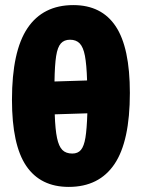

<svg xmlns="http://www.w3.org/2000/svg" viewBox="-20 -727 556 754"><path d="M490 -362Q490 -172 429.5 -82.5Q369 7 250 7Q139 7 83 -75.5Q27 -158 27 -335Q27 -526 88 -616.5Q149 -707 268 -707Q379 -707 434.5 -623.5Q490 -540 490 -362ZM194 -407 322 -411Q320 -474 313.5 -508Q307 -542 293 -556.5Q279 -571 255 -571Q232 -571 219 -556.5Q206 -542 200.5 -507Q195 -472 194 -407ZM323 -282 195 -278Q197 -218 204 -185Q211 -152 225 -138Q239 -124 264 -124Q286 -124 298 -138.5Q310 -153 315.5 -186.5Q321 -220 323 -282Z"/></svg>

Font: Luna Sans Black
Style: Regular
Weight: 900
Designer: Juan Pablo del Peral
Foundry: Huerta Tipografica
Version: Version 2.001; ttfautohint (v1.5)